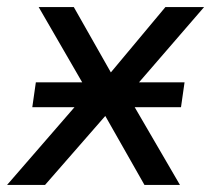

<svg xmlns="http://www.w3.org/2000/svg" viewBox="-38 -521 595 541"><path d="M-18 0 224 -279 226 -233 71 -501H170L280 -307H266L428 -501H537L307 -235L306 -280L469 0H369L252 -206L268 -205L89 0ZM53 -219 63 -289H482L472 -219Z"/></svg>

Font: Nunitoga
Style: Medium Italic
Weight: 500
Italic angle: -9°
Designer: Vernon Adams
Foundry: Vernon Adams
Version: Version 1.0